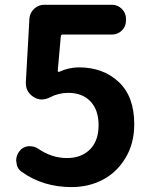

<svg xmlns="http://www.w3.org/2000/svg" viewBox="-20 -760 629 794"><path d="M276.4 13.7Q157.2 13.7 69.3 -49.8Q49.8 -63.5 47.9 -88.9Q46.9 -92.8 46.9 -95.7Q46.9 -117.2 59.6 -133.8L60.5 -134.8Q73.2 -152.3 96.7 -155.3Q100.6 -155.3 103.5 -155.3Q123 -155.3 138.7 -144.5Q194.3 -106.4 256.8 -106.4Q316.4 -106.4 352.1 -142.1Q387.7 -177.7 387.7 -242.2Q387.7 -305.7 354 -340.8Q320.3 -376 262.7 -376Q221.7 -376 186.5 -357.4Q168.9 -348.6 152.3 -348.6Q134.8 -348.6 118.2 -359.4Q86.9 -379.9 86.9 -416Q86.9 -418.9 86.9 -420.9L101.6 -682.6Q103.5 -707 121.1 -723.6Q138.7 -740.2 163.1 -740.2H443.4Q466.8 -740.2 483.9 -723.1Q501 -706.1 501 -682.6V-674.8Q501 -650.4 483.9 -633.8Q466.8 -617.2 443.4 -617.2H239.3Q232.4 -617.2 231.4 -609.4L218.8 -467.8Q218.8 -464.8 220.7 -463.4Q222.7 -461.9 224.6 -462.9Q264.6 -481.4 306.6 -481.4Q406.2 -481.4 470.7 -421.4Q535.2 -361.3 535.2 -246.1Q535.2 -166 498.5 -106Q461.9 -45.9 403.8 -16.1Q345.7 13.7 276.4 13.7Z"/></svg>

Font: Gen Jyuu Gothic Bold
Style: Bold
Weight: 700
Designer: [Source Han Sans]
Ryoko NISHIZUKA  (kana & ideographs); Paul D. Hunt (Latin, Greek & Cyrillic); Wenlong ZHANG  (bopomofo
Version: Version 1.002.20150607